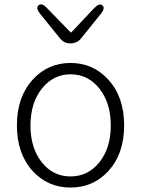

<svg xmlns="http://www.w3.org/2000/svg" viewBox="-20 -830 634 863"><path d="M128 -60Q56 -138 56 -266.5Q56 -395 128 -473Q196 -547 297 -547Q398 -547 466 -473Q538 -395 538 -266.5Q538 -138 466 -60Q398 13 297 13Q196 13 128 -60ZM167.5 -101Q218 -37 297 -37Q376 -37 427 -101Q478 -165 478 -266Q478 -367 427 -431.5Q376 -496 297.5 -496Q219 -496 168 -431.5Q117 -367 117 -266Q117 -165 167.5 -101ZM296 -635Q268 -635 250 -657L162 -766Q139 -794 153 -806Q168 -819 192 -793L296 -686Q299 -682 302 -686L402 -792Q426 -818 440 -806Q455 -794 432 -766L344 -657Q326 -635 296 -635Z"/></svg>

Font: Resource Han Rounded JP Light
Style: Regular
Weight: 300
Designer: Cyano Hao (round all glyphs); Ryoko NISHIZUKA 西塚涼子 (kana, bopomofo & ideographs); Paul D. Hunt (Latin, Greek & Cyrillic)
Foundry: Cyano Hao
Version: 0.990